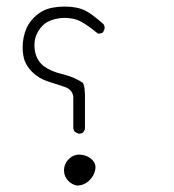

<svg xmlns="http://www.w3.org/2000/svg" viewBox="-20 -391 540 596"><path d="M225.1 23.9Q233.4 23.9 238.3 20L243.7 9.8V-96.7Q243.2 -115.2 241.2 -123.5Q238.8 -132.3 236.8 -134.3Q228 -140.1 213.6 -147.2Q199.2 -154.3 170.9 -161.6Q140.1 -168.9 118.2 -184.1Q95.2 -200.2 88.9 -230.5Q86.9 -241.2 86.9 -251.5Q86.9 -273.4 98.1 -293Q106.9 -308.1 119.6 -317.9Q136.2 -330.1 162.1 -334Q170.9 -335.4 179.7 -335.4Q196.3 -335.4 212.4 -331.5Q237.8 -325.2 284.2 -286.6Q284.7 -286.6 284.7 -286.6Q293.5 -286.6 299.8 -290.5L304.2 -300.8Q304.7 -302.7 304.7 -304.2Q304.7 -312 300.8 -316.4Q265.6 -347.7 245.1 -357.9Q219.2 -370.6 181.2 -370.6Q161.1 -370.6 144.3 -367.4Q127.4 -364.3 115.7 -358.4Q99.6 -350.6 85.4 -336.4Q71.3 -322.3 63 -305.2Q50.3 -276.4 50.3 -243.7Q50.3 -226.6 54.2 -210.4Q59.6 -188 79.8 -167.7Q100.1 -147.5 128.9 -138.2Q160.6 -127.9 179.7 -121.6Q190.9 -118.2 198.2 -110.8Q205.6 -103.5 207.5 -91.3V6.3Q208 13.2 212.9 18.6L223.6 23.9Q224.6 23.9 225.1 23.9ZM276.4 128.4Q276.4 112.8 261.7 101.1Q250.5 91.8 232.4 89.4Q228.5 88.9 225.1 88.9Q207.5 88.9 193.8 102.5Q178.7 117.7 178.7 138.2Q178.7 157.2 192.4 170.9Q204.1 182.6 220.2 185.1Q242.7 184.1 258.3 168Q272 154.3 275.4 136.7Q276.4 132.3 276.4 128.4Z"/></svg>

Font: NaikaiFont
Style: Light
Weight: 300
Version: Version 1.89